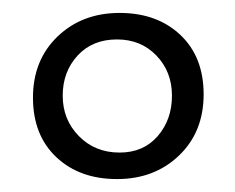

<svg xmlns="http://www.w3.org/2000/svg" viewBox="-20 -714 364 297"><path d="M161 -437Q103 -437 67 -471Q31 -505 31 -563Q31 -621 69 -657.5Q107 -694 165 -694Q223 -694 259 -660Q295 -626 295 -568Q295 -510 257 -473.5Q219 -437 161 -437ZM165 -478Q202 -478 224 -503.5Q246 -529 246 -566Q246 -603 222 -628Q198 -653 161 -653Q123 -653 100 -628Q77 -603 77 -566Q77 -529 102 -503.5Q127 -478 165 -478Z"/></svg>

Font: LXGW 975 Gothic SC 200W
Style: Regular
Weight: 200
Version: Version 2.01;February 25, 2021